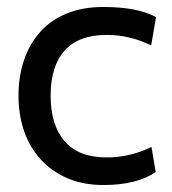

<svg xmlns="http://www.w3.org/2000/svg" viewBox="-20 -520 494 550"><path d="M277 10Q218 10 173 -9.5Q128 -29 96.5 -63.5Q65 -98 49 -144.5Q33 -191 33 -246Q33 -302 49 -348.5Q65 -395 95.5 -429Q126 -463 171.5 -481.5Q217 -500 276 -500Q374 -500 427 -471L413 -390Q351 -420 286 -420Q205 -420 165 -375Q125 -330 125 -246Q125 -162 165 -115.5Q205 -69 286 -69Q352 -69 414 -99L426 -27Q371 10 277 10Z"/></svg>

Font: Cabin
Style: Regular
Weight: 400
Designer: Pablo Impallari
Foundry: Pablo Impallari
Version: Version 1.007